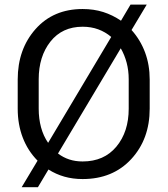

<svg xmlns="http://www.w3.org/2000/svg" viewBox="-20 -760 721 826"><path d="M624 -292.5Q624 -161.6 544.7 -75.7Q465.3 10.3 335.4 10.3Q293.5 10.3 257.1 0Q220.7 -10.3 188.5 -30.8L143.1 45.4H73.2L141.6 -68.8Q99.6 -111.3 77.9 -168Q56.2 -224.6 56.2 -292.5V-418Q56.2 -548.3 132.8 -634.8Q209.5 -721.2 335.4 -721.2Q383.3 -721.2 424.1 -708.3Q464.8 -695.3 500.5 -670.9L541.5 -740.2H611.3L545.9 -630.9Q584 -588.4 604 -534.7Q624 -481 624 -418ZM146.5 -292.5Q146.5 -249.5 156.5 -212.4Q166.5 -175.3 187 -145.5L458.5 -601.1Q433.1 -622.6 402.6 -633.8Q372.1 -645 335.4 -645Q247.6 -645 197 -581.1Q146.5 -517.1 146.5 -418.9ZM533.7 -418.9Q533.7 -456.5 524.9 -490Q516.1 -523.4 499.5 -552.2L229.5 -99.6Q252 -82.5 278.1 -74Q304.2 -65.4 335.4 -65.4Q427.7 -65.4 480.7 -129.2Q533.7 -192.9 533.7 -292.5Z"/></svg>

Font: Roboto Web
Style: Regular
Weight: 400
Designer: Google
Version: Version 1.200310; 2013